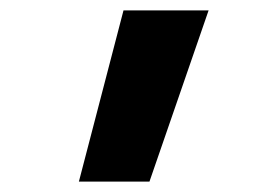

<svg xmlns="http://www.w3.org/2000/svg" viewBox="-20 -188 540 370"><path d="M132 162 218 -168H382L268 162Z"/></svg>

Font: Iosevka Term Curly Heavy
Style: Regular
Weight: 900
Designer: Belleve Invis
Foundry: Belleve Invis
Version: Version 32.3.0